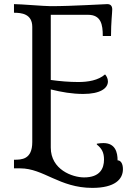

<svg xmlns="http://www.w3.org/2000/svg" viewBox="-20 -829 644 934"><path d="M227 -799C196 -799 79 -809 48 -809V-767C84 -767 137 -762 137 -698V-138C137 -52 84 -52 48 -52V-10H79C192 -10 269 85 429 85C539 85 578 43 578 -6C578 -32 568 -49 552 -49C552 -88 541 -133 483 -133C474 -133 463 -132 451 -130V-126C475 -107 486 -87 486 -53C486 -9 466 34 389 34C332 34 227 -4 227 -111V-394C279 -381 331 -372 385 -372C467 -372 505 -399 505 -433C505 -448 497 -461 491 -467C458 -438 408 -430 361 -430C316 -430 271 -434 227 -440V-757H408C472 -757 480 -709 480 -654H520C520 -719 526 -768 526 -783C526 -800 518 -809 502 -809C484 -809 334 -799 227 -799Z"/></svg>

Font: Milonga
Style: Regular
Weight: 400
Designer: Pablo Impallari, Brenda Gallo, Rodrigo Fuenzalida
Foundry: Pablo Impallari, Brenda Gallo, Rodrigo Fuenzalida
Version: Version 1.000